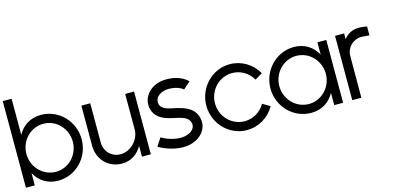

<svg xmlns="http://www.w3.org/2000/svg" viewBox="-72 -1250 3539 1715"><g transform="rotate(-15 1697.5 -392.5)"><path d="M82 -281V-296C86 -415 180 -511 297 -511C416 -511 511 -411 511 -289C511 -167 416 -67 297 -67C180 -67 86 -162 82 -281ZM82 -466V-800H0V1H82V-112C124 -35 197 15 297 15C461 15 593 -121 593 -289C593 -457 461 -593 297 -593C197 -593 124 -543 82 -466Z M1057 -179C1028 -115 965 -69 895 -69C815 -69 754 -129 750 -208V-579H668V-210C667 -83 760 15 886 15C971 15 1035 -30 1073 -99V1H1155V-579H1073V-249C1073 -225 1067 -201 1057 -179Z M1657 -539C1657 -539 1599 -610 1460 -610C1328 -610 1247 -522 1247 -431C1247 -419 1248 -407 1251 -395C1270 -316 1333 -284 1409 -265C1479 -246 1572 -244 1583 -165V-158C1583 -138 1573 -119 1556 -105C1532 -84 1495 -72 1452 -72C1355 -72 1277 -123 1277 -123L1229 -49C1229 -49 1329 15 1452 15C1585 15 1671 -69 1671 -158C1671 -164 1671 -171 1670 -177C1655 -287 1569 -319 1475 -340C1419 -352 1350 -360 1337 -416C1336 -422 1335 -427 1335 -433C1335 -482 1387 -522 1460 -522C1551 -522 1592 -481 1592 -481Z M2300 -442C2247 -536 2149 -594 2043 -594C1879 -594 1746 -457 1746 -289C1746 -121 1879 15 2043 15C2149 15 2247 -43 2300 -137L2231 -178C2192 -109 2121 -67 2043 -67C1923 -67 1826 -166 1826 -289C1826 -412 1923 -512 2043 -512C2121 -512 2192 -470 2231 -401Z M2851 -297V-282C2847 -163 2753 -67 2636 -67C2517 -67 2421 -167 2421 -289C2421 -411 2517 -512 2636 -512C2753 -512 2847 -416 2851 -297ZM2851 -112V1H2933V-580H2851V-466C2809 -543 2736 -594 2636 -594C2472 -594 2339 -457 2339 -289C2339 -121 2472 15 2636 15C2736 15 2809 -35 2851 -112Z M3102 -541V-595H3018V0H3102L3103 -386C3103 -463 3165 -525 3242 -525C3268 -525 3316 -519 3316 -519V-602C3316 -602 3267 -610 3242 -610C3179 -610 3132 -583 3102 -541Z"/></g></svg>

Font: MintSans
Style: Regular
Weight: 400
Version: Version 2.0